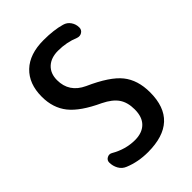

<svg xmlns="http://www.w3.org/2000/svg" viewBox="-220 -835 940 940"><g transform="rotate(-45 250.0 -365.0)"><path d="M245.1 -320.3Q143.6 -367.2 101.6 -419.9Q59.6 -472.7 59.6 -549.8Q59.6 -639.6 112.3 -689.9Q165 -740.2 261.7 -740.2Q333 -740.2 382.8 -725.6Q404.3 -719.7 417 -701.2Q429.7 -682.6 429.7 -660.2Q429.7 -643.6 416 -634.8Q402.3 -626 385.7 -631.8Q334 -653.3 275.4 -653.3Q226.6 -653.3 198.2 -627Q169.9 -600.6 169.9 -554.7Q169.9 -470.7 250 -433.6Q364.3 -382.8 407.2 -329.1Q450.2 -275.4 450.2 -190.4Q450.2 9.8 235.4 9.8Q168 9.8 111.3 -13.7Q88.9 -22.5 77.1 -43.5Q65.4 -64.5 65.4 -88.9Q65.4 -104.5 79.6 -112.3Q93.8 -120.1 107.4 -112.3Q168 -77.1 232.4 -77.1Q282.2 -77.1 310.1 -104.5Q337.9 -131.8 337.9 -184.6Q337.9 -233.4 316.4 -264.6Q294.9 -295.9 245.1 -320.3Z"/></g></svg>

Font: Rounded-X Mgen+ 1mn medium
Style: Regular
Weight: 500
Designer: [Source Han Sans]
Ryoko NISHIZUKA  (kana & ideographs); Paul D. Hunt (Latin, Greek & Cyrillic); Wenlong ZHANG  (bopomofo
Version: Version 1.059.20150602